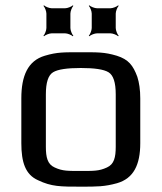

<svg xmlns="http://www.w3.org/2000/svg" viewBox="-20 -690 608 720"><path d="M506 -321C506 -353 502 -380 495 -402C479 -445 462 -467 418 -481C371 -495 346 -494 283 -494C220 -494 195 -495 148 -481C84 -462 60 -405 60 -321V-153C60 -82 75 -35 123 -14C173 10 207 10 283 10C344 10 372 10 419 -3C481 -21 506 -72 506 -153V-321ZM414 -140C414 -100 408 -74 381 -62C351 -48 330 -49 283 -49C236 -49 215 -48 185 -62C158 -74 152 -100 152 -140V-336C152 -381 161 -408 179 -419C197 -430 232 -435 283 -435C334 -435 369 -430 387 -419C405 -408 414 -381 414 -336V-140ZM244 -585V-639C244 -648 250 -663 255 -668L253 -670C248 -665 233 -659 224 -659H174C165 -659 150 -665 145 -670L143 -668C148 -663 154 -648 154 -639V-585C154 -576 148 -561 143 -556L145 -554C150 -559 165 -565 174 -565H224C233 -565 248 -559 253 -554L255 -556C250 -561 244 -576 244 -585ZM414 -585V-639C414 -648 420 -663 425 -668L423 -670C418 -665 403 -659 394 -659H344C335 -659 320 -665 315 -670L313 -668C318 -663 324 -648 324 -639V-585C324 -576 318 -561 313 -556L315 -554C320 -559 335 -565 344 -565H394C403 -565 418 -559 423 -554L425 -556C420 -561 414 -576 414 -585Z"/></svg>

Font: Gamestation Storm
Style: Regular
Weight: 400
Designer: Jonas Hecksher
Foundry: Jonas Hecksher, Playtypeª, e-types AS
Version: Version 1.003